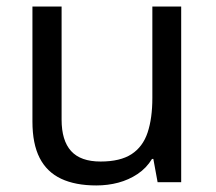

<svg xmlns="http://www.w3.org/2000/svg" viewBox="-20 -556 658 586"><path d="M533 -536V0H461L448 -71H444Q427 -43 400 -25Q373 -7 341 1.5Q309 10 274 10Q210 10 166.5 -10.5Q123 -31 101 -74Q79 -117 79 -185V-536H168V-191Q168 -127 197 -95Q226 -63 287 -63Q347 -63 381.5 -85.5Q416 -108 430.5 -151.5Q445 -195 445 -257V-536Z"/></svg>

Font: lsinhala25
Style: Book
Weight: 400
Designer: Jelle Bosma - Monotype Design Team
Foundry: Monotype Imaging Inc.
Version: Version 2.003